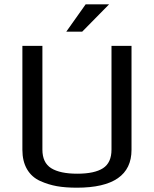

<svg xmlns="http://www.w3.org/2000/svg" viewBox="-20 -862 716 892"><path d="M84 0ZM167 -21Q127 -39 105.5 -76Q84 -113 84 -166V-649H177V-167Q177 -106 218 -80.5Q259 -55 339 -55Q419 -55 458.5 -80.5Q498 -106 498 -167V-649H591V-166Q591 10 337 10Q284 10 244.5 3Q205 -4 167 -21ZM378 -842H487L362 -715H288Z"/></svg>

Font: Play
Style: Regular
Weight: 400
Designer: Jonas Hecksher (Cyrillic expansion: Cyreal)
Foundry: Jonas Hecksher, Playtype, e-types AS
Version: Version 2.101; ttfautohint (v1.5.65-e2d9)